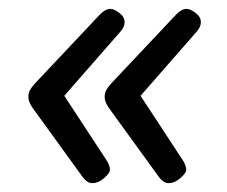

<svg xmlns="http://www.w3.org/2000/svg" viewBox="-20 -474 511 433"><path d="M188 -61Q177 -61 167 -74L54 -230Q44 -244 44 -255Q44 -263 47 -269.5Q50 -276 59 -286L206 -442Q218 -454 229 -454Q237 -454 249 -445Q261 -436 261 -424Q261 -413 251 -402L125 -258L220 -113Q223 -109 225.5 -102.5Q228 -96 228 -91Q228 -84 215 -72.5Q202 -61 188 -61ZM360 -61Q349 -61 339 -74L226 -230Q216 -244 216 -255Q216 -263 219 -269.5Q222 -276 231 -286L378 -442Q390 -454 401 -454Q409 -454 421 -445Q433 -436 433 -424Q433 -413 423 -402L297 -258L392 -113Q395 -109 397.5 -102.5Q400 -96 400 -91Q400 -84 387 -72.5Q374 -61 360 -61Z"/></svg>

Font: Asap
Style: Italic
Weight: 400
Italic angle: -6°
Designer: Pablo Cosgaya
Foundry: Omnibus-Type
Version: Version 3.001; ttfautohint (v1.8.3)